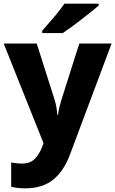

<svg xmlns="http://www.w3.org/2000/svg" viewBox="-20 -786 628 1046"><path d="M0 -549H180L279 -238Q284 -221 287.5 -200.5Q291 -180 293 -159H296Q299 -182 303.5 -201.5Q308 -221 313 -237L412 -549H588L362 54Q328 146 269.5 193Q211 240 118 240Q92 240 73.5 237.5Q55 235 41 232V99Q52 101 67.5 103Q83 105 100 105Q147 105 172 77Q197 49 211 11L217 -6ZM518 -756Q502 -742 477 -722Q452 -702 423.5 -680Q395 -658 368.5 -638.5Q342 -619 322 -606H210V-619Q226 -638 249 -663.5Q272 -689 294 -716.5Q316 -744 331 -766H518Z"/></svg>

Font: Noto Sans ExtraBold
Style: Regular
Weight: 800
Designer: Monotype Design Team
Foundry: Monotype Imaging Inc.
Version: Version 2.007